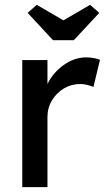

<svg xmlns="http://www.w3.org/2000/svg" viewBox="-20 -773 443 793"><path d="M72 0V-525H176V-426Q199 -473 243 -504.5Q287 -536 336 -536Q353 -536 368.5 -533Q384 -530 393 -526L366 -414Q354 -419 339.5 -422.5Q325 -426 311 -426Q275 -426 244.5 -408Q214 -390 195 -359Q176 -328 176 -290V0ZM199 -607 94 -720 132 -753 242 -689 352 -753 390 -720 285 -607Z"/></svg>

Font: Lexend
Style: Regular
Weight: 400
Designer: Bonnie Shaver-Troup, Thomas Jockin
Foundry: Lexend
Version: Version 1.007; ttfautohint (v1.8.3)